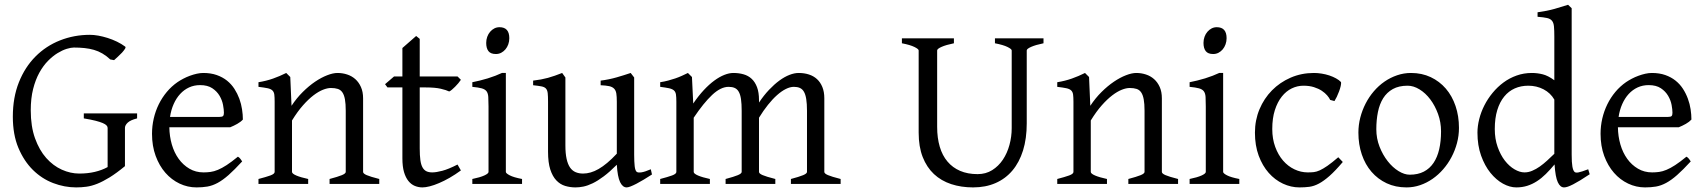

<svg xmlns="http://www.w3.org/2000/svg" viewBox="-20 -777 7204 811"><path d="M508.8 -580.1Q512.2 -577.6 507.8 -570.6Q503.4 -563.5 495.4 -554.7Q487.3 -545.9 477.8 -537.4Q468.3 -528.8 461.9 -522.9L445.8 -525.9Q429.7 -541 412.6 -551Q395.5 -561 376.7 -566.4Q357.9 -571.8 336.9 -574Q315.9 -576.2 292 -576.2Q279.8 -576.2 261.5 -570.6Q243.2 -564.9 222.9 -552.5Q202.6 -540 182.6 -519.8Q162.6 -499.5 146.2 -470Q129.9 -440.4 119.9 -401.1Q109.9 -361.8 109.9 -311Q109.9 -243.2 127.9 -192.9Q146 -142.6 175.3 -109.6Q204.6 -76.7 241.2 -60.3Q277.8 -43.9 314.9 -43.9Q350.6 -43.9 380.6 -51Q410.6 -58.1 434.6 -71.3V-236.8Q434.6 -242.2 429.9 -247.3Q425.3 -252.4 413.8 -257.3Q402.3 -262.2 383.1 -267.1Q363.8 -272 334 -276.9V-297.9H559.1V-276.9Q531.2 -270 519.5 -259Q507.8 -248 507.8 -236.8V-75.2Q471.7 -45.4 443.1 -27.8Q414.6 -10.3 390.6 -0.7Q366.7 8.8 345.2 11.7Q323.7 14.6 301.8 14.6Q252.4 14.6 204.6 -3.7Q156.7 -22 118.9 -59.3Q81.1 -96.7 57.6 -152.6Q34.2 -208.5 34.2 -284.2Q34.2 -365.2 59.8 -429.4Q85.4 -493.7 129.9 -538.3Q174.3 -583 233.6 -606.4Q293 -629.9 359.9 -629.9Q376 -629.9 395.3 -626.5Q414.6 -623 434.6 -616.7Q454.6 -610.4 473.9 -601.1Q493.2 -591.8 508.8 -580.1Z M825.2 -417.5Q799.8 -417.5 778.6 -407.7Q757.3 -397.9 741 -380.1Q724.6 -362.3 713.6 -337.6Q702.6 -313 698.2 -283.2H907.2Q918.5 -283.2 922.1 -286.9Q925.8 -290.5 925.8 -300.8Q925.8 -314 922.1 -333.7Q918.5 -353.5 907.5 -372.3Q896.5 -391.1 876.7 -404.3Q856.9 -417.5 825.2 -417.5ZM1005.9 -272Q997.1 -262.2 982.4 -253.9Q967.8 -245.6 952.1 -239.3H695.3Q695.8 -201.2 705.8 -166.7Q715.8 -132.3 734.6 -106.2Q753.4 -80.1 780 -64.5Q806.6 -48.8 839.8 -48.8Q855 -48.8 869.4 -50.8Q883.8 -52.7 900.4 -59.6Q917 -66.4 937.3 -79.6Q957.5 -92.8 984.9 -115.2Q991.2 -111.8 995.8 -105.5Q1000.5 -99.1 1002.9 -95.2Q970.2 -59.6 945.6 -37.8Q920.9 -16.1 899.2 -4.4Q877.4 7.3 856.2 11Q835 14.6 810.1 14.6Q772.5 14.6 738.5 -1.5Q704.6 -17.6 678.7 -47.1Q652.8 -76.7 637.5 -118.4Q622.1 -160.2 622.1 -211.9Q622.1 -244.6 629.4 -276.4Q636.7 -308.1 650.6 -336.4Q664.6 -364.7 684.6 -388.7Q704.6 -412.6 730 -430.2Q740.7 -437.5 754.2 -444.6Q767.6 -451.7 782.2 -457Q796.9 -462.4 811.3 -465.6Q825.7 -468.8 838.9 -468.8Q870.6 -468.8 895.5 -460Q920.4 -451.2 939 -436.3Q957.5 -421.4 970.2 -401.6Q982.9 -381.8 991 -359.9Q999 -337.9 1002.4 -315.2Q1005.9 -292.5 1005.9 -272Z M1372.1 0V-21Q1407.2 -30.3 1423.8 -37.1Q1440.4 -43.9 1440.4 -50.8V-309.1Q1440.4 -338.9 1437 -357.4Q1433.6 -376 1426.3 -386.7Q1418.9 -397.5 1407 -401.4Q1395 -405.3 1377.9 -405.3Q1362.8 -405.3 1344.2 -397.9Q1325.7 -390.6 1304.4 -374.5Q1283.2 -358.4 1260 -332.3Q1236.8 -306.2 1213.4 -268.1V-50.8Q1213.4 -43.5 1231.7 -35.6Q1250 -27.8 1281.7 -21V0H1071.8V-21Q1104 -29.3 1122.1 -35.9Q1140.1 -42.5 1140.1 -50.8V-347.2Q1140.1 -366.2 1138.7 -377.4Q1137.2 -388.7 1130.6 -395Q1124 -401.4 1110.4 -404.3Q1096.7 -407.2 1071.8 -410.2V-429.7Q1105 -435.1 1133.3 -445.1Q1161.6 -455.1 1189 -468.8L1206.1 -451.7L1211.4 -330.1Q1232.9 -362.8 1258.8 -388.4Q1284.7 -414.1 1311 -431.9Q1337.4 -449.7 1362.1 -459.2Q1386.7 -468.8 1405.8 -468.8Q1426.8 -468.8 1446.3 -462.4Q1465.8 -456.1 1480.7 -442.9Q1495.6 -429.7 1504.6 -409.4Q1513.7 -389.2 1513.7 -361.8V-50.8Q1513.7 -43.9 1528.6 -37.4Q1543.5 -30.8 1582 -21V0Z M1926.8 -57.1Q1902.8 -39.6 1879.4 -26.1Q1856 -12.7 1834.7 -3.7Q1813.5 5.4 1795.4 10Q1777.3 14.6 1764.6 14.6Q1747.6 14.6 1732.2 8.3Q1716.8 2 1705.1 -12.5Q1693.4 -26.9 1686.5 -50.3Q1679.7 -73.7 1679.7 -107.9V-407.7H1616.7L1606.4 -421.4L1644.5 -454.1H1679.7V-574.2L1737.8 -625L1752.9 -612.8V-454.1H1912.6L1926.8 -439.9Q1922.4 -433.1 1915.8 -425.3Q1909.2 -417.5 1902.3 -410.6Q1895.5 -403.8 1888.9 -398.2Q1882.3 -392.6 1877.4 -390.6Q1865.7 -396.5 1841.8 -402.1Q1817.9 -407.7 1778.3 -407.7H1752.9V-149.9Q1752.9 -120.6 1755.6 -101.1Q1758.3 -81.5 1764.6 -70.1Q1771 -58.6 1781 -53.7Q1791 -48.8 1805.7 -48.8Q1822.8 -48.8 1848.6 -55.7Q1874.5 -62.5 1912.6 -82Z M1975.1 0V-21Q2008.3 -27.8 2025.9 -35.9Q2043.5 -43.9 2043.5 -50.8V-327.1Q2043.5 -352.1 2042.5 -367.4Q2041.5 -382.8 2035.2 -391.4Q2028.8 -399.9 2014.9 -403.8Q2001 -407.7 1975.1 -410.2V-429.7Q1990.2 -432.6 2007.1 -436.8Q2023.9 -440.9 2040.5 -446Q2057.1 -451.2 2072.3 -457Q2087.4 -462.9 2100.1 -468.8H2116.7V-50.8Q2116.7 -44.9 2133.1 -36.4Q2149.4 -27.8 2185.1 -21V0ZM2131.3 -615.7Q2131.3 -602.1 2127 -589.8Q2122.6 -577.6 2115 -568.6Q2107.4 -559.6 2097.2 -554.2Q2086.9 -548.8 2074.7 -548.8Q2052.7 -548.8 2043.2 -561Q2033.7 -573.2 2033.7 -595.7Q2033.7 -609.4 2038.1 -621.6Q2042.5 -633.8 2050.3 -642.8Q2058.1 -651.9 2068.1 -657Q2078.1 -662.1 2089.8 -662.1Q2131.3 -662.1 2131.3 -615.7Z M2733.9 -40Q2715.8 -28.3 2699.2 -18.3Q2682.6 -8.3 2668.5 -1Q2654.3 6.3 2643.6 10.5Q2632.8 14.6 2627 14.6Q2609.9 14.6 2599.1 -8.1Q2588.4 -30.8 2585.4 -81.1Q2555.2 -50.8 2530 -32Q2504.9 -13.2 2483.6 -2.9Q2462.4 7.3 2444.6 11Q2426.8 14.6 2411.1 14.6Q2388.2 14.6 2367.2 8.3Q2346.2 2 2330.1 -14.9Q2314 -31.7 2304.4 -61Q2294.9 -90.3 2294.9 -136.2V-347.2Q2294.9 -370.6 2293.5 -383.5Q2292 -396.5 2285.9 -403.1Q2279.8 -409.7 2267.1 -412.1Q2254.4 -414.6 2231.9 -417V-436.5Q2249.5 -438.5 2264.9 -441.4Q2280.3 -444.3 2294.7 -448.2Q2309.1 -452.1 2323.7 -457.3Q2338.4 -462.4 2354.5 -468.8L2368.2 -449.7V-163.1Q2368.2 -128.9 2373.3 -106Q2378.4 -83 2387.9 -69.3Q2397.5 -55.7 2411.4 -49.8Q2425.3 -43.9 2442.9 -43.9Q2458.5 -43.9 2474.9 -48.6Q2491.2 -53.2 2508.5 -63.2Q2525.9 -73.2 2544.9 -89.1Q2564 -105 2585.4 -127.9V-347.2Q2585.4 -369.1 2583.3 -382.3Q2581.1 -395.5 2573.7 -402.8Q2566.4 -410.2 2553 -413.1Q2539.6 -416 2517.1 -417V-436.5Q2552.2 -440.9 2584.5 -450.2Q2616.7 -459.5 2644 -468.8L2658.7 -449.7V-124Q2658.7 -93.8 2660.9 -74.7Q2663.1 -55.7 2669.9 -50.8Q2675.8 -46.9 2689.9 -49.1Q2704.1 -51.3 2729 -62Z M3320.8 0V-21Q3356 -30.3 3372.3 -37.1Q3388.7 -43.9 3388.7 -50.8V-309.1Q3388.7 -338.9 3385.5 -358.6Q3382.3 -378.4 3375.7 -389.6Q3369.1 -400.9 3358.6 -405.5Q3348.1 -410.2 3333.5 -410.2Q3317.4 -410.2 3299.3 -401.1Q3281.2 -392.1 3262.2 -375.2Q3243.2 -358.4 3223.9 -334.2Q3204.6 -310.1 3186 -279.8V-50.8Q3186 -43.9 3201.2 -37.4Q3216.3 -30.8 3254.9 -21V0H3044.9V-21Q3080.1 -30.3 3096.4 -37.1Q3112.8 -43.9 3112.8 -50.8V-309.1Q3112.8 -338.9 3109.9 -358.6Q3106.9 -378.4 3100.3 -389.6Q3093.8 -400.9 3083.3 -405.5Q3072.8 -410.2 3057.6 -410.2Q3024.4 -410.2 2988 -376Q2951.7 -341.8 2910.2 -279.8V-50.8Q2910.2 -43.5 2928.5 -35.6Q2946.8 -27.8 2978.5 -21V0H2768.6V-21Q2800.8 -29.3 2818.8 -35.9Q2836.9 -42.5 2836.9 -50.8V-347.2Q2836.9 -366.7 2835.2 -377.9Q2833.5 -389.2 2826.4 -395.3Q2819.3 -401.4 2805.7 -404.3Q2792 -407.2 2768.6 -410.2V-429.7Q2787.1 -432.6 2802.7 -436.8Q2818.4 -440.9 2832.5 -445.8Q2846.7 -450.7 2859.6 -456.5Q2872.6 -462.4 2885.7 -468.8L2902.8 -451.7L2908.2 -339.8Q2930.2 -372.1 2952.6 -396.2Q2975.1 -420.4 2997.1 -436.5Q3019 -452.6 3039.6 -460.7Q3060.1 -468.8 3077.6 -468.8Q3101.1 -468.8 3120.8 -463.1Q3140.6 -457.5 3155 -444.1Q3169.4 -430.7 3177.7 -408.7Q3186 -386.7 3186 -354V-343.8Q3206.5 -374.5 3228.5 -397.7Q3250.5 -420.9 3272.2 -436.8Q3293.9 -452.6 3314.7 -460.7Q3335.4 -468.8 3353.5 -468.8Q3377 -468.8 3396.7 -462.4Q3416.5 -456.1 3430.9 -442.9Q3445.3 -429.7 3453.6 -409.4Q3461.9 -389.2 3461.9 -361.8V-50.8Q3461.9 -43.9 3477.1 -37.4Q3492.2 -30.8 3530.8 -21V0Z M4387.7 -594.2Q4354.5 -587.4 4335.7 -579.1Q4316.9 -570.8 4316.9 -564V-255.9Q4316.9 -191.9 4301.3 -141.6Q4285.6 -91.3 4256.3 -56.6Q4227.1 -22 4185.1 -3.7Q4143.1 14.6 4090.3 14.6Q4040 14.6 3997.8 0.7Q3955.6 -13.2 3925 -41.7Q3894.5 -70.3 3877.4 -113.8Q3860.4 -157.2 3860.4 -216.8V-564Q3860.4 -569.8 3842.5 -578.6Q3824.7 -587.4 3789.6 -594.2V-615.2H4009.3V-594.2Q3976.1 -587.4 3957.3 -579.1Q3938.5 -570.8 3938.5 -564V-241.2Q3938.5 -194.3 3949.5 -157.2Q3960.4 -120.1 3982.2 -94.5Q4003.9 -68.8 4035.6 -55.2Q4067.4 -41.5 4109.4 -41.5Q4144 -41.5 4170.9 -58.3Q4197.8 -75.2 4216.1 -102.5Q4234.4 -129.9 4243.9 -164.8Q4253.4 -199.7 4253.4 -235.8V-564Q4253.4 -569.8 4235.6 -578.6Q4217.8 -587.4 4182.6 -594.2V-615.2H4387.7Z M4746.1 0V-21Q4781.2 -30.3 4797.9 -37.1Q4814.5 -43.9 4814.5 -50.8V-309.1Q4814.5 -338.9 4811 -357.4Q4807.6 -376 4800.3 -386.7Q4793 -397.5 4781 -401.4Q4769 -405.3 4752 -405.3Q4736.8 -405.3 4718.3 -397.9Q4699.7 -390.6 4678.5 -374.5Q4657.2 -358.4 4634 -332.3Q4610.8 -306.2 4587.4 -268.1V-50.8Q4587.4 -43.5 4605.7 -35.6Q4624 -27.8 4655.8 -21V0H4445.8V-21Q4478 -29.3 4496.1 -35.9Q4514.2 -42.5 4514.2 -50.8V-347.2Q4514.2 -366.2 4512.7 -377.4Q4511.2 -388.7 4504.6 -395Q4498 -401.4 4484.4 -404.3Q4470.7 -407.2 4445.8 -410.2V-429.7Q4479 -435.1 4507.3 -445.1Q4535.6 -455.1 4563 -468.8L4580.1 -451.7L4585.4 -330.1Q4606.9 -362.8 4632.8 -388.4Q4658.7 -414.1 4685.1 -431.9Q4711.4 -449.7 4736.1 -459.2Q4760.7 -468.8 4779.8 -468.8Q4800.8 -468.8 4820.3 -462.4Q4839.8 -456.1 4854.7 -442.9Q4869.6 -429.7 4878.7 -409.4Q4887.7 -389.2 4887.7 -361.8V-50.8Q4887.7 -43.9 4902.6 -37.4Q4917.5 -30.8 4956.1 -21V0Z M5004.9 0V-21Q5038.1 -27.8 5055.7 -35.9Q5073.2 -43.9 5073.2 -50.8V-327.1Q5073.2 -352.1 5072.3 -367.4Q5071.3 -382.8 5064.9 -391.4Q5058.6 -399.9 5044.7 -403.8Q5030.8 -407.7 5004.9 -410.2V-429.7Q5020 -432.6 5036.9 -436.8Q5053.7 -440.9 5070.3 -446Q5086.9 -451.2 5102.1 -457Q5117.2 -462.9 5129.9 -468.8H5146.5V-50.8Q5146.5 -44.9 5162.8 -36.4Q5179.2 -27.8 5214.8 -21V0ZM5161.1 -615.7Q5161.1 -602.1 5156.7 -589.8Q5152.3 -577.6 5144.8 -568.6Q5137.2 -559.6 5127 -554.2Q5116.7 -548.8 5104.5 -548.8Q5082.5 -548.8 5073 -561Q5063.5 -573.2 5063.5 -595.7Q5063.5 -609.4 5067.9 -621.6Q5072.3 -633.8 5080.1 -642.8Q5087.9 -651.9 5097.9 -657Q5107.9 -662.1 5119.6 -662.1Q5161.1 -662.1 5161.1 -615.7Z M5651.9 -92.8Q5620.1 -55.2 5595.9 -33.9Q5571.8 -12.7 5551.3 -1.7Q5530.8 9.3 5511.2 12Q5491.7 14.6 5468.8 14.6Q5433.1 14.6 5399.2 -1.2Q5365.2 -17.1 5338.9 -46.9Q5312.5 -76.7 5296.6 -119.6Q5280.8 -162.6 5280.8 -216.8Q5280.8 -269.5 5300 -315.4Q5319.3 -361.3 5352.8 -395.3Q5386.2 -429.2 5431.6 -449Q5477.1 -468.8 5529.8 -468.8Q5545.9 -468.8 5562.7 -466.1Q5579.6 -463.4 5595 -458.3Q5610.4 -453.1 5623.3 -446Q5636.2 -439 5644.5 -430.2Q5645.5 -424.3 5643.1 -413.6Q5640.6 -402.8 5636.2 -390.9Q5631.8 -378.9 5626.5 -367.9Q5621.1 -356.9 5616.7 -350.1L5598.6 -355Q5594.7 -363.8 5585.9 -374Q5577.1 -384.3 5563.2 -393.6Q5549.3 -402.8 5530 -408.9Q5510.7 -415 5485.8 -415Q5460 -415 5436.3 -403.6Q5412.6 -392.1 5394.3 -369.1Q5376 -346.2 5365 -312Q5354 -277.8 5354 -231.9Q5354 -190.4 5366.5 -156.5Q5378.9 -122.6 5399.7 -98.6Q5420.4 -74.7 5447.5 -61.8Q5474.6 -48.8 5503.9 -48.8Q5517.6 -48.8 5529.3 -50Q5541 -51.3 5554.9 -57.6Q5568.8 -64 5587.2 -76.7Q5605.5 -89.4 5632.8 -112.8Z M6066.9 -222.2Q6066.9 -260.7 6054.2 -295.7Q6041.5 -330.6 6021.5 -357.2Q6001.5 -383.8 5976.1 -399.4Q5950.7 -415 5925.8 -415Q5888.7 -415 5863.3 -400.9Q5837.9 -386.7 5822.5 -362.1Q5807.1 -337.4 5800.3 -303.7Q5793.5 -270 5793.5 -231Q5793.5 -192.4 5807.1 -157.5Q5820.8 -122.6 5841.6 -96.2Q5862.3 -69.8 5887.2 -54.4Q5912.1 -39.1 5934.6 -39.1Q5969.2 -39.1 5994.1 -52Q6019 -64.9 6035.2 -88.9Q6051.3 -112.8 6059.1 -146.5Q6066.9 -180.2 6066.9 -222.2ZM6142.6 -236.8Q6142.6 -204.1 6134.3 -172.9Q6126 -141.6 6111.3 -113.8Q6096.7 -85.9 6076.2 -62.3Q6055.7 -38.6 6031 -21.5Q6006.3 -4.4 5978.5 5.1Q5950.7 14.6 5920.9 14.6Q5874.5 14.6 5837.2 -2.9Q5799.8 -20.5 5773.2 -51.3Q5746.6 -82 5732.2 -124.5Q5717.8 -167 5717.8 -216.8Q5717.8 -249 5725.8 -280.3Q5733.9 -311.5 5748.3 -339.6Q5762.7 -367.7 5783 -391.4Q5803.2 -415 5827.9 -432.1Q5852.5 -449.2 5881.1 -459Q5909.7 -468.8 5939.9 -468.8Q5985.8 -468.8 6023.2 -451.2Q6060.5 -433.6 6087.2 -402.6Q6113.8 -371.6 6128.2 -329.1Q6142.6 -286.6 6142.6 -236.8Z M6694.8 -41Q6672.4 -25.9 6655 -15.4Q6637.7 -4.9 6624.8 1.7Q6611.8 8.3 6602.5 11.5Q6593.3 14.6 6586.4 14.6Q6570.3 14.6 6560.1 -7.3Q6549.8 -29.3 6546.4 -82.5Q6527.8 -60.1 6509.5 -42Q6491.2 -23.9 6471.9 -11.5Q6452.6 1 6431.2 7.8Q6409.7 14.6 6384.8 14.6Q6357.4 14.6 6328.6 -1.2Q6299.8 -17.1 6275.6 -46.9Q6251.5 -76.7 6236.1 -119.6Q6220.7 -162.6 6220.7 -216.8Q6220.7 -244.6 6228.3 -274.4Q6235.8 -304.2 6250 -332Q6264.2 -359.9 6284.7 -384.8Q6305.2 -409.7 6330.6 -428.5Q6356 -447.3 6386.2 -458Q6416.5 -468.8 6450.7 -468.8Q6473.6 -468.8 6496.3 -463.1Q6519 -457.5 6545.4 -438V-622.1Q6545.4 -648.9 6543.9 -664.8Q6542.5 -680.7 6535.6 -689.2Q6528.8 -697.8 6514.6 -700.9Q6500.5 -704.1 6474.6 -706.1V-725.1Q6514.6 -730.5 6546.4 -739.5Q6578.1 -748.5 6603.5 -756.8L6618.7 -742.2V-124Q6618.7 -106.9 6619.4 -94.7Q6620.1 -82.5 6621.6 -74.2Q6623 -65.9 6625 -60.5Q6627 -55.2 6629.9 -51.8Q6634.3 -46.4 6646.7 -48.6Q6659.2 -50.8 6688.5 -62ZM6545.4 -127.4V-356.4Q6529.3 -384.3 6500 -399.7Q6470.7 -415 6435.5 -415Q6404.3 -415 6378.4 -403.6Q6352.5 -392.1 6333.7 -369.1Q6314.9 -346.2 6304.4 -312Q6293.9 -277.8 6293.9 -231.9Q6293.9 -190.4 6305.9 -156.5Q6317.9 -122.6 6336.4 -98.6Q6355 -74.7 6377.2 -61.8Q6399.4 -48.8 6419.4 -48.8Q6436 -48.8 6452.1 -55.7Q6468.3 -62.5 6483.9 -73.5Q6499.5 -84.5 6514.9 -98.6Q6530.3 -112.8 6545.4 -127.4Z M6943.8 -417.5Q6918.5 -417.5 6897.2 -407.7Q6876 -397.9 6859.6 -380.1Q6843.3 -362.3 6832.3 -337.6Q6821.3 -313 6816.9 -283.2H7025.9Q7037.1 -283.2 7040.8 -286.9Q7044.4 -290.5 7044.4 -300.8Q7044.4 -314 7040.8 -333.7Q7037.1 -353.5 7026.1 -372.3Q7015.1 -391.1 6995.4 -404.3Q6975.6 -417.5 6943.8 -417.5ZM7124.5 -272Q7115.7 -262.2 7101.1 -253.9Q7086.4 -245.6 7070.8 -239.3H6814Q6814.5 -201.2 6824.5 -166.7Q6834.5 -132.3 6853.3 -106.2Q6872.1 -80.1 6898.7 -64.5Q6925.3 -48.8 6958.5 -48.8Q6973.6 -48.8 6988 -50.8Q7002.4 -52.7 7019 -59.6Q7035.6 -66.4 7055.9 -79.6Q7076.2 -92.8 7103.5 -115.2Q7109.9 -111.8 7114.5 -105.5Q7119.1 -99.1 7121.6 -95.2Q7088.9 -59.6 7064.2 -37.8Q7039.6 -16.1 7017.8 -4.4Q6996.1 7.3 6974.9 11Q6953.6 14.6 6928.7 14.6Q6891.1 14.6 6857.2 -1.5Q6823.2 -17.6 6797.4 -47.1Q6771.5 -76.7 6756.1 -118.4Q6740.7 -160.2 6740.7 -211.9Q6740.7 -244.6 6748 -276.4Q6755.4 -308.1 6769.3 -336.4Q6783.2 -364.7 6803.2 -388.7Q6823.2 -412.6 6848.6 -430.2Q6859.4 -437.5 6872.8 -444.6Q6886.2 -451.7 6900.9 -457Q6915.5 -462.4 6929.9 -465.6Q6944.3 -468.8 6957.5 -468.8Q6989.3 -468.8 7014.2 -460Q7039.1 -451.2 7057.6 -436.3Q7076.2 -421.4 7088.9 -401.6Q7101.6 -381.8 7109.6 -359.9Q7117.7 -337.9 7121.1 -315.2Q7124.5 -292.5 7124.5 -272Z"/></svg>

Font: Gentium Unicode
Style: Regular
Weight: 400
Version: Version 1.009